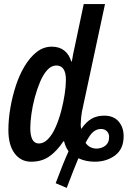

<svg xmlns="http://www.w3.org/2000/svg" viewBox="-20 -780 664 938"><path d="M252 115Q269 69 285 29.5Q301 -10 315 -41Q300 -61 293 -90H290Q259 -43 222 -16.5Q185 10 132 10Q82 10 51.5 -30.5Q21 -71 21 -145Q21 -196 30.5 -252Q40 -308 57.5 -361.5Q75 -415 101 -458Q127 -501 160 -526.5Q193 -552 233 -552Q270 -552 294 -533Q318 -514 328 -480H331Q337 -518 346 -556L389 -760H493L380 -233Q375 -201 375 -183Q374 -174 374.5 -165.5Q375 -157 377 -150Q401 -185 427.5 -200Q454 -215 489 -215Q535 -215 559.5 -186.5Q584 -158 584 -115Q584 -52 542.5 -21Q501 10 443 10Q399 10 363 -7Q351 22 336.5 58.5Q322 95 306 138ZM170 -79Q194 -79 215 -101Q236 -123 252 -159.5Q268 -196 279 -238Q290 -280 296 -320Q302 -360 302 -390Q302 -460 255 -460Q231 -460 211 -438Q191 -416 176 -380.5Q161 -345 150 -304Q139 -263 133.5 -223.5Q128 -184 128 -155Q128 -79 170 -79ZM453 -54Q478 -55 495.5 -69Q513 -83 513 -110Q513 -129 501.5 -139.5Q490 -150 474 -150Q454 -150 437 -137Q420 -124 398 -82Q418 -54 453 -54Z"/></svg>

Font: Noto Sans ExtraCondensed SemiBold
Style: Italic
Weight: 600
Width: 2
Italic angle: -12°
Designer: Monotype Design Team
Foundry: Monotype Imaging Inc.
Version: Version 2.013; ttfautohint (v1.8.4.7-5d5b)